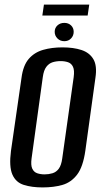

<svg xmlns="http://www.w3.org/2000/svg" viewBox="-20 -807 448 839"><path d="M166 12Q119 12 84 1Q49 -10 34 -44.5Q19 -79 28 -148L74 -467Q81 -521 105.5 -549.5Q130 -578 168 -589Q206 -600 253 -600Q301 -600 336 -588.5Q371 -577 388 -548.5Q405 -520 397 -467L353 -149Q343 -78 317 -44Q291 -10 253 1Q215 12 166 12ZM175 -45Q193 -45 209.5 -50Q226 -55 237 -70Q248 -85 252 -115L302 -470Q306 -500 299 -515Q292 -530 277.5 -535Q263 -540 245 -540Q226 -540 210 -535Q194 -530 182.5 -515Q171 -500 167 -470L118 -115Q114 -85 121 -70Q128 -55 142.5 -50Q157 -45 175 -45ZM261 -627Q243 -627 231 -639Q219 -651 219 -668Q219 -685 231 -696Q243 -707 261 -707Q279 -707 290.5 -696Q302 -685 302 -668Q302 -651 290.5 -639Q279 -627 261 -627ZM165 -739 172 -787H370L363 -739Z"/></svg>

Font: Alumni Sans SemiBold
Style: Italic
Weight: 600
Italic angle: -8°
Version: Version 1.016